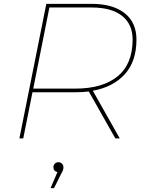

<svg xmlns="http://www.w3.org/2000/svg" viewBox="-20 -720 756 999"><path d="M81 0 221 -700H456Q567 -700 628.5 -651.5Q690 -603 690 -514Q690 -401 629.5 -334Q569 -267 463 -248L603 0H580L442 -244Q409 -240 373 -240H149L101 0ZM153 -259H372Q514 -259 592 -323Q670 -387 670 -514Q670 -594 615 -637.5Q560 -681 457 -681H237ZM243 259 279 175Q258 171 258 150Q258 139 265.5 131.5Q273 124 283 124Q295 124 302.5 131.5Q310 139 310 150Q310 158 308 164.5Q306 171 301 179L261 259Z"/></svg>

Font: Montserrat Thin
Style: Italic
Weight: 100
Italic angle: -11.3°
Designer: Julieta Ulanovsky
Foundry: Julieta Ulanovsky
Version: Version 9.000; ttfautohint (v1.8.4.7-5d5b)